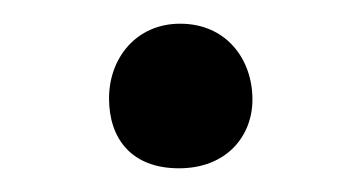

<svg xmlns="http://www.w3.org/2000/svg" viewBox="-20 -498 285 162"><path d="M131 -356C171 -356 193 -383 193 -414C193 -448 171 -478 132 -478C95 -478 72 -449 72 -415C72 -381 91 -356 131 -356Z"/></svg>

Font: STIX Two Text
Style: Regular
Weight: 400
Designer: Ross Mills, John Hudson & Paul Hanslow, Tiro Typeworks Ltd; with prior portions MicroPress Inc., and Coen Hoffman.
Foundry: Tiro Typeworks Ltd
Version: Version 2.13 b171